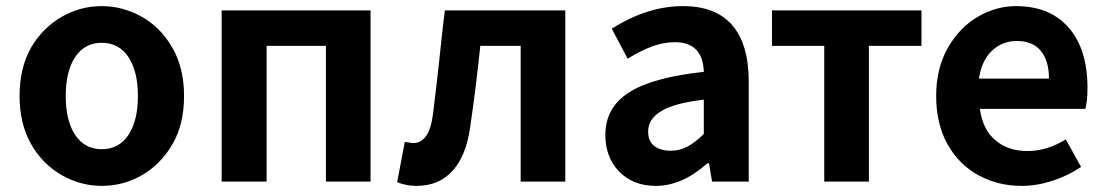

<svg xmlns="http://www.w3.org/2000/svg" viewBox="-20 -594 3619 628"><path d="M182 -21Q118 -58 81 -124Q44 -190 44 -280Q44 -372 82 -439Q120 -503 181 -538.5Q242 -574 313 -574Q381 -574 443 -539.5Q505 -505 543.5 -438.5Q582 -372 582 -280Q582 -187 544 -122Q506 -57 445 -21.5Q384 14 313 14Q244 14 182 -21ZM431 -280Q431 -361 400 -407.5Q369 -454 313 -454Q257 -454 226 -407.5Q195 -361 195 -280Q195 -199 226 -152.5Q257 -106 313 -106Q369 -106 400 -152.5Q431 -199 431 -280Z M705 -560H1192V0H1046V-444H852V0H705Z M1279 2 1304 -130 1317 -128Q1325 -126 1331 -126Q1384 -126 1396 -219Q1410 -333 1416 -390Q1427 -497 1435 -560H1829V0H1683V-444H1551Q1537 -309 1518 -179Q1505 -85 1460.5 -35.5Q1416 14 1342 14Q1309 14 1279 2Z M1960 -153Q1960 -242 2037 -291.5Q2114 -341 2282 -359Q2279 -456 2187 -456Q2150 -456 2112.5 -442Q2075 -428 2033 -402L1981 -500Q2097 -574 2214 -574Q2321 -574 2375 -511.5Q2429 -449 2429 -327V0H2309L2299 -60H2294Q2211 14 2125 14Q2051 14 2005.5 -32.5Q1960 -79 1960 -153ZM2282 -156V-268Q2187 -257 2143.5 -231Q2100 -205 2100 -164Q2100 -132 2120 -116.5Q2140 -101 2174 -101Q2203 -101 2228.5 -114.5Q2254 -128 2282 -156Z M2676 -444H2505V-560H2994V-444H2822V0H2676Z M3180 -21Q3115 -57 3078.5 -123.5Q3042 -190 3042 -280Q3042 -370 3080 -437Q3118 -504 3178 -539Q3238 -574 3303 -574Q3414 -574 3475.5 -503.5Q3537 -433 3537 -306Q3537 -264 3530 -238H3185Q3194 -171 3235.5 -135.5Q3277 -100 3341 -100Q3404 -100 3466 -138L3516 -48Q3473 -19 3422 -2.5Q3371 14 3321 14Q3244 14 3180 -21ZM3305 -460Q3259 -460 3225 -428.5Q3191 -397 3182 -337H3411Q3411 -395 3384.5 -427.5Q3358 -460 3305 -460Z"/></svg>

Font: Merged Yaku Han JP
Style: Bold
Weight: 700
Designer: Ryoko NISHIZUKA 西塚涼子 (kana, bopomofo & ideographs); Paul D. Hunt (Latin, Greek & Cyrillic); Sandoll Communications 산돌커뮤니
Foundry: Adobe
Version: Version 2.004